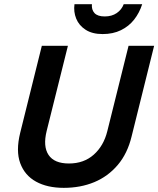

<svg xmlns="http://www.w3.org/2000/svg" viewBox="-20 -896 763 926"><path d="M287.5 10Q208.3 10 153.8 -20Q99.2 -50 77.5 -109.2Q55.8 -168.3 77.5 -255.8L181.7 -675H307.5L205 -264.2Q186.7 -190 214.2 -148.8Q241.7 -107.5 312.5 -107.5Q384.2 -107.5 432.1 -150Q480 -192.5 497.5 -263.3L600 -675H723.3L615 -239.2Q595 -155.8 547.9 -100.4Q500.8 -45 434.6 -17.5Q368.3 10 287.5 10ZM475 -731.7Q425 -731.7 392.9 -752.5Q360.8 -773.3 347.5 -806.2Q334.2 -839.2 339.2 -875.8H423.3Q420.8 -849.2 435.8 -832.9Q450.8 -816.7 485 -816.7Q519.2 -816.7 542.9 -832.9Q566.7 -849.2 576.7 -875.8H665.8Q652.5 -834.2 627.1 -801.7Q601.7 -769.2 563.3 -750.4Q525 -731.7 475 -731.7Z"/></svg>

Font: Funnel Sans SemiBold
Style: Italic
Weight: 600
Italic angle: -14.036°
Designer: NORD ID, Kristian Moeller
Foundry: Dicotype
Version: Version 1.000